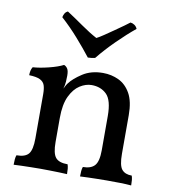

<svg xmlns="http://www.w3.org/2000/svg" viewBox="-80 -771 757 843"><g transform="rotate(10 298.5 -349.0)"><path d="M111 -214V-325Q111 -349 106 -364Q101 -379 85 -387Q69 -395 36 -396Q36 -407 38 -416Q40 -425 45 -433Q76 -435 116 -445Q156 -455 179 -467Q188 -464 194.5 -454.5Q201 -445 201 -423ZM497 -127Q497 -75 511.5 -57.5Q526 -40 556 -40Q559 -31 560 -21Q561 -11 561 3Q539 1 511 0.5Q483 0 452 0Q432 0 410 0.5Q388 1 368.5 1.5Q349 2 333 3Q333 -11 334 -21.5Q335 -32 338 -40Q374 -40 390.5 -58.5Q407 -77 407 -127V-279Q407 -350 381 -375.5Q355 -401 314 -401Q288 -401 262 -384.5Q236 -368 218.5 -331.5Q201 -295 201 -234V-127Q201 -77 216 -58.5Q231 -40 270 -40Q273 -31 274 -21Q275 -11 275 3Q261 2 241 1.5Q221 1 199 0.5Q177 0 156 0Q136 0 114 0.5Q92 1 72 1.5Q52 2 37 3Q37 -11 38 -21.5Q39 -32 42 -40Q81 -40 96 -58.5Q111 -77 111 -127V-325L201 -423Q201 -411 200 -396Q199 -381 194 -364Q197 -369 200 -375.5Q203 -382 209 -390Q226 -413 263.5 -437.5Q301 -462 354 -462Q392 -462 424.5 -446.5Q457 -431 477 -395.5Q497 -360 497 -299ZM276 -517Q248 -553 211.5 -594.5Q175 -636 135 -672Q137 -682 141.5 -689.5Q146 -697 155 -701Q189 -679 227.5 -652Q266 -625 298 -608Q310 -614 330 -627.5Q350 -641 371.5 -656Q393 -671 410.5 -683.5Q428 -696 434 -701Q444 -700 452.5 -694Q461 -688 465 -678Q427 -647 384 -604.5Q341 -562 308 -521Q300 -519 291 -518Q282 -517 276 -517Z"/></g></svg>

Font: Vollkorn
Style: Regular
Weight: 400
Designer: Friedrich Althausen
Foundry: Friedrich Althausen
Version: Version 5.001